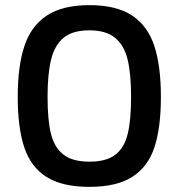

<svg xmlns="http://www.w3.org/2000/svg" viewBox="-20 -716 696 747"><path d="M49 -339Q49 -459 75 -537Q101 -615 162 -655.5Q223 -696 328 -696Q433 -696 494 -655.5Q555 -615 580.5 -537Q606 -459 606 -339Q606 -218 580.5 -142Q555 -66 494 -27.5Q433 11 328 11Q222 11 161 -27.5Q100 -66 74.5 -142.5Q49 -219 49 -339ZM490 -339Q490 -429 476.5 -484.5Q463 -540 427.5 -569Q392 -598 328 -598Q263 -598 228 -569.5Q193 -541 179 -485Q165 -429 165 -339Q165 -248 178.5 -194.5Q192 -141 227.5 -114Q263 -87 328 -87Q393 -87 428 -113.5Q463 -140 476.5 -193.5Q490 -247 490 -339Z"/></svg>

Font: Cairo SemiBold
Style: Regular
Weight: 600
Designer: Mohamed Gaber, Accademia di Belle Arti di Urbino and others
Foundry: Kief Type Foundry, Accademia di Belle Arti di Urbino and others
Version: Version 3.011